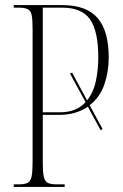

<svg xmlns="http://www.w3.org/2000/svg" viewBox="-20 -734 484 754"><path d="M34 0V-10H53Q77 -10 88.5 -16Q100 -22 104 -40.5Q108 -59 108 -97V-619Q108 -656 104.5 -674Q101 -692 89 -698Q77 -704 53 -704H34V-714H224Q320 -714 363.5 -663Q407 -612 407 -508Q407 -452 389.5 -401.5Q372 -351 332 -321L383 -227L375 -223L325 -315Q303 -300 275.5 -291.5Q248 -283 214 -283H148V-95Q148 -58 152 -40Q156 -22 167.5 -16Q179 -10 203 -10H234V0ZM216 -293Q249 -293 274 -303.5Q299 -314 316 -333L255 -445L263 -449L322 -340Q347 -371 356.5 -416Q366 -461 366 -508Q366 -611 334 -657.5Q302 -704 223 -704H148V-293Z"/></svg>

Font: Noto Serif Display ExtraCondensed ExtraLight
Style: Regular
Weight: 200
Width: 2
Designer: Monotype Design Team
Foundry: Monotype Imaging Inc.
Version: Version 2.009